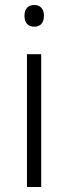

<svg xmlns="http://www.w3.org/2000/svg" viewBox="-20 -800 273 769"><path d="M117 -780C92 -780 78 -764 78 -737C78 -709 92 -693 117 -693C142 -693 156 -709 156 -737C156 -764 142 -780 117 -780ZM145 -583H88V-51H145Z"/></svg>

Font: Noto Sans Tamil UI Light
Style: Regular
Weight: 300
Designer: Jelle Bosma - Monotype Design Team
Foundry: Monotype Imaging Inc.
Version: Version 2.004